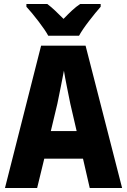

<svg xmlns="http://www.w3.org/2000/svg" viewBox="-20 -947 640 967"><path d="M378 -767Q395 -798 429 -842Q463 -886 487 -913V-927H384Q364 -914 343.5 -895Q323 -876 300 -852Q277 -875 257.5 -893.5Q238 -912 218 -927H113V-913Q139 -885 173.5 -840Q208 -795 223 -767ZM269 -425Q276 -460 286 -509Q296 -558 302 -591Q307 -559 317 -509.5Q327 -460 334 -425L366 -287H236ZM432 0H595L411 -717H187L5 0H167L203 -148H398Z"/></svg>

Font: Noto Sans Mono UI ExtraBold
Style: Regular
Weight: 800
Designer: Monotype Design team
Foundry: Monotype Imaging Inc.
Version: 1.000